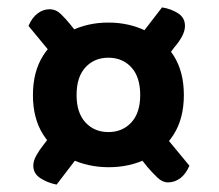

<svg xmlns="http://www.w3.org/2000/svg" viewBox="-20 -550 591 519"><path d="M142 -377 217 -425 170 -484Q158 -499 144.5 -512Q131 -525 114 -525Q97 -525 82 -514Q67 -503 57 -480ZM359 -293Q359 -245 335 -219Q311 -193 273 -193Q235 -193 211 -219Q187 -245 187 -293Q187 -342 211 -368Q235 -394 273 -394Q311 -394 335 -368Q359 -342 359 -293ZM337 -425 406 -362 452 -423Q465 -438 472.5 -452.5Q480 -467 480 -480Q480 -502 461.5 -514Q443 -526 418 -530ZM477 -293Q477 -356 449.5 -399.5Q422 -443 375.5 -466Q329 -489 273 -489Q217 -489 170.5 -466Q124 -443 96.5 -399.5Q69 -356 69 -293Q69 -230 96.5 -186.5Q124 -143 171 -120.5Q218 -98 274 -98Q330 -98 376 -120.5Q422 -143 449.5 -186.5Q477 -230 477 -293ZM407 -205 332 -157 379 -98Q392 -83 405.5 -70Q419 -57 434 -57Q452 -57 467 -68Q482 -79 492 -102ZM214 -157 145 -220 98 -159Q86 -144 78 -129.5Q70 -115 70 -102Q70 -81 89 -68.5Q108 -56 133 -51Z"/></svg>

Font: BalooTamma2Bold
Style: Bold
Weight: 700
Designer: Divya Kowshik, Shuchita Grover and Ek Type
Foundry: Ek Type
Version: Version 1.700